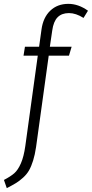

<svg xmlns="http://www.w3.org/2000/svg" viewBox="-69 -763 472 986"><path d="M285.2 -695.8Q248 -695.8 226.8 -674.3Q205.6 -652.8 199.2 -606L187 -522.9H298.8L285.2 -477.1H181.2L116.2 -7.8Q110.4 31.7 101.1 61.5Q91.8 91.3 80.3 111.6Q68.8 131.8 50 148.9Q31.2 166 12.9 177.2Q-5.4 188.5 -34.2 203.1L-48.8 161.1Q-14.2 143.1 4.6 126.5Q23.4 109.9 38.3 75.9Q53.2 42 61 -13.2L125 -477.1H51.8L59.1 -522.9H131.8L144 -610.8Q152.3 -672.9 189 -708Q225.6 -743.2 282.2 -743.2Q333.5 -743.2 382.8 -708L359.9 -670.9Q320.8 -695.8 285.2 -695.8Z"/></svg>

Font: Fira Sans Compressed Light
Style: Italic
Weight: 300
Width: 3
Italic angle: -8°
Designer: Carrois Corporate & Edenspiekermann AG
Foundry: Carrois Corporate GbR & Edenspiekermann AG
Version: Version 4.203;PS 004.203;hotconv 1.0.88;makeotf.lib2.5.64775